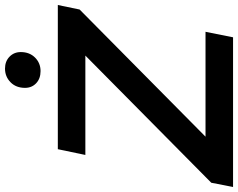

<svg xmlns="http://www.w3.org/2000/svg" viewBox="-126 -839 951 767"><g transform="rotate(-90 349.5 -455.5)"><path d="M-14 0 3 -87 511 -590H114L137 -700H713L695 -613L187 -110H606L584 0ZM449 -769Q419 -769 400.5 -786.5Q382 -804 382 -831Q382 -867 404.5 -889Q427 -911 459 -911Q488 -911 506.5 -893Q525 -875 525 -848Q525 -813 503 -791Q481 -769 449 -769Z"/></g></svg>

Font: Montserrat Thin SemiBold
Style: Italic
Weight: 600
Italic angle: -11.3°
Version: Version 9.000